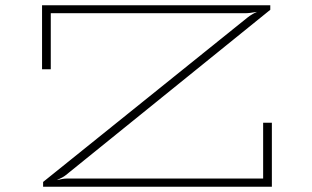

<svg xmlns="http://www.w3.org/2000/svg" viewBox="-20 -706 1180 726"><path d="M143 -18 915 -639Q925 -647 935.5 -653Q946 -659 950 -660V-661Q925 -656 906 -656H172V-444H139V-686H1002V-669L229 -44Q218 -35 197 -26V-25Q200 -26 211.5 -28.5Q223 -31 235 -31H975V-242H1008V0H143Z"/></svg>

Font: BioRhyme Expanded ExtraLight
Style: Regular
Weight: 275
Width: 7
Designer: Aoife Mooney
Foundry: Aoife Mooney Type
Version: Version 1.000